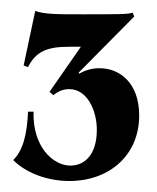

<svg xmlns="http://www.w3.org/2000/svg" viewBox="-20 -831 285 349"><path d="M105 -746H127L70 -664L77 -658C87 -666 96 -669 106 -669C138 -669 156 -631 156 -595C156 -550 134 -530 108 -530C76 -530 39 -565 41 -628H31C29 -586 22 -558 4 -540C28 -516 67 -502 106 -502C179 -502 233 -549 233 -621C233 -681 197 -707 161 -707C148 -707 136 -704 124 -697L123 -699L224 -801L221 -808C213 -805 196 -805 130 -805C84 -805 62 -805 44 -811L23 -712L31 -709C45 -737 65 -746 105 -746Z"/></svg>

Font: Sinistre Bold
Style: Regular
Weight: 900
Designer: Jules Durand
Foundry: Collletttivo
Version: Version 69.420;Glyphs 3.2 (3217)